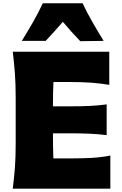

<svg xmlns="http://www.w3.org/2000/svg" viewBox="-20 -1127 731 1147"><path d="M56.2 0Q64.5 -64.9 69.1 -126.2Q73.7 -187.5 73.7 -265.1V-543.9Q73.7 -624 69.1 -687.5Q64.5 -751 56.2 -817.9H632.8V-620.1Q581.5 -628.9 523.7 -633.1Q465.8 -637.2 387.2 -637.2H299.3Q296.4 -576.7 296.4 -507.3V-491.7H389.6Q462.9 -491.7 515.4 -494.1Q567.9 -496.6 617.2 -503.4V-319.8Q565.4 -326.2 512.9 -328.4Q460.4 -330.6 389.6 -330.6H296.4V-301.8Q296.4 -268.6 297.1 -239Q297.9 -209.5 298.8 -180.7H402.3Q467.8 -180.7 526.4 -183.8Q585 -187 639.2 -197.8V0ZM459.5 -880.9Q432.1 -909.2 406.2 -938.2Q380.4 -967.3 355.5 -996.6Q330.6 -968.3 305.2 -939.7Q279.8 -911.1 252.9 -882.8H110.4Q145 -939 177.5 -995.4Q210 -1051.8 235.4 -1107.4H473.6Q499.5 -1051.8 532 -995.4Q564.5 -939 599.1 -882.8Z"/></svg>

Font: Pinar-DS1-FD ExtraBold
Style: Regular
Weight: 800
Designer: Amin Abedi
Version: Version 2.000